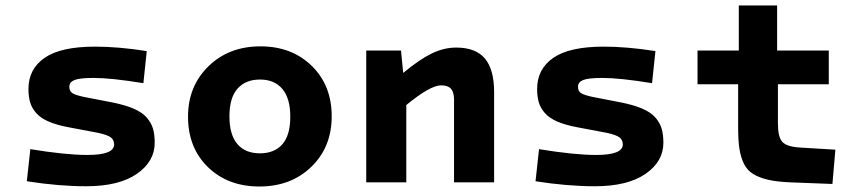

<svg xmlns="http://www.w3.org/2000/svg" viewBox="-20 -660 3109 695"><path d="M540 -143.1Q540 -75.2 475.1 -30.5Q410.2 14.2 292 14.2Q192.4 14.2 77.1 -3.9L89.8 -120.1Q217.3 -99.1 296.9 -99.1Q393.1 -99.1 393.1 -137.2Q393.1 -153.8 380.9 -162.8Q368.7 -171.9 335 -179.2L229 -199.2Q184.6 -207.5 155.5 -220.2Q126.5 -232.9 110.8 -251Q95.2 -269 89.1 -289.3Q83 -309.6 83 -337.9Q83 -410.2 141.6 -450.7Q200.2 -491.2 324.2 -491.2Q408.2 -491.2 511.2 -475.1L499 -358.9Q383.3 -377.9 318.8 -377.9Q268.6 -377.9 249.8 -370.4Q231 -362.8 231 -346.2Q231 -330.1 241.7 -323Q252.4 -315.9 284.2 -309.1L387.2 -289.1Q433.6 -279.8 464.1 -266.6Q494.6 -253.4 511 -234.6Q527.3 -215.8 533.7 -194.6Q540 -173.3 540 -143.1Z M918.9 15.1Q805.2 15.1 732.9 -54.9Q660.6 -125 660.6 -237.8Q660.6 -347.7 734.4 -419.9Q808.1 -492.2 922.9 -492.2Q1036.1 -492.2 1108.4 -421.6Q1180.7 -351.1 1180.7 -238.8Q1180.7 -127.9 1107.2 -56.4Q1033.7 15.1 918.9 15.1ZM920.9 -105Q973.1 -105 1002 -137.7Q1030.8 -170.4 1030.8 -237.8Q1030.8 -303.7 1002.2 -337.9Q973.6 -372.1 920.9 -372.1Q869.1 -372.1 839.8 -339.1Q810.5 -306.2 810.5 -238.8Q810.5 -172.4 839.1 -138.7Q867.7 -105 920.9 -105Z M1431.6 -477.1 1439.5 -396Q1499 -445.3 1543 -466.6Q1586.9 -487.8 1631.3 -487.8Q1702.1 -487.8 1735.4 -448Q1768.6 -408.2 1768.6 -327.1V0H1623.5V-299.8Q1623.5 -326.2 1612.5 -338.6Q1601.6 -351.1 1576.7 -351.1Q1537.6 -351.1 1450.7 -279.8V0H1305.7V-477.1Z M2381.3 -143.1Q2381.3 -75.2 2316.4 -30.5Q2251.5 14.2 2133.3 14.2Q2033.7 14.2 1918.5 -3.9L1931.2 -120.1Q2058.6 -99.1 2138.2 -99.1Q2234.4 -99.1 2234.4 -137.2Q2234.4 -153.8 2222.2 -162.8Q2210 -171.9 2176.3 -179.2L2070.3 -199.2Q2025.9 -207.5 1996.8 -220.2Q1967.8 -232.9 1952.1 -251Q1936.5 -269 1930.4 -289.3Q1924.3 -309.6 1924.3 -337.9Q1924.3 -410.2 1982.9 -450.7Q2041.5 -491.2 2165.5 -491.2Q2249.5 -491.2 2352.5 -475.1L2340.3 -358.9Q2224.6 -377.9 2160.2 -377.9Q2109.9 -377.9 2091.1 -370.4Q2072.3 -362.8 2072.3 -346.2Q2072.3 -330.1 2083 -323Q2093.8 -315.9 2125.5 -309.1L2228.5 -289.1Q2274.9 -279.8 2305.4 -266.6Q2335.9 -253.4 2352.3 -234.6Q2368.7 -215.8 2375 -194.6Q2381.3 -173.3 2381.3 -143.1Z M2651.9 -198.2V-355H2504.9V-477.1H2654.3V-640.1H2793V-477.1H2980V-355H2795.9V-212.9Q2795.9 -164.1 2811.8 -146.5Q2827.6 -128.9 2875 -126L3003.9 -118.2L2993.2 5.9L2839.8 0Q2792 -2 2760.5 -9.3Q2729 -16.6 2707 -29.8Q2685.1 -43 2673.3 -66.4Q2661.6 -89.8 2656.7 -120.6Q2651.9 -151.4 2651.9 -198.2Z"/></svg>

Font: IntelOne Mono Bold
Style: Regular
Weight: 700
Designer: Fred Shallcrass
Foundry: Frere-Jones Type LLC
Version: Version 1.200;hotconv 1.1.0;makeotfexe 2.6.0;FJTRelease1.2